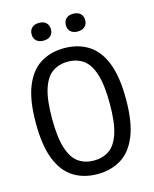

<svg xmlns="http://www.w3.org/2000/svg" viewBox="-135 -1020 897 1118"><g transform="rotate(-15 313.0 -460.5)"><path d="M312.5 9.5Q231 9.5 169.8 -28.2Q108.5 -66 74.8 -149.2Q41 -232.5 41 -370Q41 -507.5 74.8 -590.8Q108.5 -674 169.8 -711.8Q231 -749.5 312.5 -749.5Q394.5 -749.5 455.8 -711.8Q517 -674 550.8 -590.8Q584.5 -507.5 584.5 -370Q584.5 -232.5 550.8 -149.2Q517 -66 455.8 -28.2Q394.5 9.5 312.5 9.5ZM312.5 -72Q366 -72 405 -98.8Q444 -125.5 465.2 -190Q486.5 -254.5 486.5 -367.5Q486.5 -482.5 465.2 -548.2Q444 -614 405 -641Q366 -668 312.5 -668Q259.5 -668 220.5 -641.2Q181.5 -614.5 160.2 -550Q139 -485.5 139 -372.5Q139 -257.5 160.2 -191.8Q181.5 -126 220.5 -99Q259.5 -72 312.5 -72ZM415.5 -822.5Q388.5 -822.5 373 -836.5Q357.5 -850.5 357.5 -875.5Q357.5 -901 373 -915.2Q388.5 -929.5 415.5 -929.5Q442.5 -929.5 458.2 -915.2Q474 -901 474 -875.5Q474 -850.5 458.2 -836.5Q442.5 -822.5 415.5 -822.5ZM209.5 -822.5Q182.5 -822.5 166.8 -836.5Q151 -850.5 151 -875.5Q151 -901 166.8 -915.2Q182.5 -929.5 209.5 -929.5Q236.5 -929.5 252 -915.2Q267.5 -901 267.5 -875.5Q267.5 -850.5 252 -836.5Q236.5 -822.5 209.5 -822.5Z"/></g></svg>

Font: Encode Sans Condensed Medium
Style: Regular
Weight: 500
Width: 3
Designer: Multiple Designers
Foundry: Impallari Type
Version: Version 3.000; ttfautohint (v1.8.3) -l 8 -r 50 -G 200 -x 14 